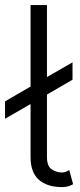

<svg xmlns="http://www.w3.org/2000/svg" viewBox="-48 -743 321 771"><path d="M230 -60.1 245.6 -3.4Q226.6 8.3 201.2 8.3Q141.6 8.3 108.2 -21Q74.7 -50.3 74.7 -112.3V-325.2L-27.8 -266.1V-335.9L74.7 -395.5V-722.7H140.6V-433.6L243.2 -492.7V-422.9L140.6 -363.3V-112.3Q140.6 -74.7 160.4 -62.5Q180.2 -50.3 201.2 -50.3Q214.8 -50.3 230 -60.1Z"/></svg>

Font: Giphurs Light
Style: Regular
Weight: 300
Version: Version 0.920; ttfautohint (v1.8.4.7-5d5b)